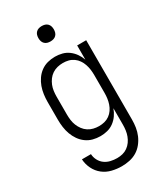

<svg xmlns="http://www.w3.org/2000/svg" viewBox="-230 -811 960 1123"><g transform="rotate(-30 250.0 -249.5)"><path d="M247 223Q214 223 181 215Q148 207 122 186.5Q96 166 81 135.5Q66 105 64 71H125Q126 93 136.5 113Q147 133 164.5 145.5Q182 158 203.5 163Q225 168 247 168Q266 168 284 163.5Q302 159 317.5 148Q333 137 344 121.5Q355 106 361.5 88.5Q368 71 370.5 52.5Q373 34 373 15V-96Q365 -73 351 -53Q337 -33 317.5 -18.5Q298 -4 274.5 2Q251 8 227 8Q201 8 176.5 1.5Q152 -5 131.5 -20Q111 -35 96.5 -56Q82 -77 73.5 -100.5Q65 -124 61.5 -149.5Q58 -175 58 -200V-320Q58 -345 61.5 -370.5Q65 -396 73.5 -419.5Q82 -443 96.5 -464Q111 -485 131.5 -500Q152 -515 176.5 -521.5Q201 -528 227 -528Q251 -528 274.5 -522Q298 -516 317.5 -501.5Q337 -487 351 -467Q365 -447 373 -424V-520H434V15Q434 42 430 68Q426 94 415.5 118.5Q405 143 388 164Q371 185 348.5 198.5Q326 212 299.5 217.5Q273 223 247 223ZM249 -47Q268 -47 286 -51.5Q304 -56 319.5 -67Q335 -78 345.5 -93.5Q356 -109 362 -126.5Q368 -144 370.5 -162.5Q373 -181 373 -200V-320Q373 -339 370.5 -357.5Q368 -376 362 -393.5Q356 -411 345.5 -426.5Q335 -442 319.5 -453Q304 -464 286 -468.5Q268 -473 249 -473Q230 -473 211.5 -468.5Q193 -464 177 -453.5Q161 -443 149.5 -427.5Q138 -412 131 -394.5Q124 -377 121.5 -358Q119 -339 119 -320V-200Q119 -181 121.5 -162Q124 -143 131 -125.5Q138 -108 149.5 -92.5Q161 -77 177 -66.5Q193 -56 211.5 -51.5Q230 -47 249 -47ZM250 -618Q239 -618 229 -621Q219 -624 211.5 -631.5Q204 -639 201 -649Q198 -659 198 -670Q198 -681 201 -691Q204 -701 211.5 -708.5Q219 -716 229 -719Q239 -722 250 -722Q261 -722 271 -719Q281 -716 288.5 -708.5Q296 -701 299 -691Q302 -681 302 -670Q302 -659 299 -649Q296 -639 288.5 -631.5Q281 -624 271 -621Q261 -618 250 -618Z"/></g></svg>

Font: Iosevka Curly Light
Style: Regular
Weight: 300
Monospace: yes
Designer: Belleve Invis
Foundry: Belleve Invis
Version: Version 22.1.2; ttfautohint (v1.8.4)